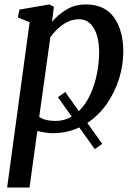

<svg xmlns="http://www.w3.org/2000/svg" viewBox="-20 -588 612 862"><path d="M12 254 113 -488 60 -510 67.5 -545 201.5 -568 222 -557.5 213.5 -489.5Q237 -519 275.8 -543.5Q314.5 -568 365.5 -568Q450.5 -568 492 -509.5Q533.5 -451 533.5 -356Q533.5 -296 514.8 -235.2Q496 -174.5 459.8 -122.2Q423.5 -70 372 -36L439 58L405.5 81.5L336 -16Q309.5 -3.5 279.8 3.2Q250 10 217 10Q200.5 10 182.2 7Q164 4 147.5 0.5L112.5 254ZM156 -63Q171 -53 189.8 -49Q208.5 -45 229.5 -45Q268.5 -45 302 -64.5L240 -151.5L273 -175L334 -89Q365 -119 385 -162.8Q405 -206.5 415 -256.2Q425 -306 425 -353Q425 -421.5 401.2 -461.5Q377.5 -501.5 334.5 -501.5Q306 -501.5 281.5 -488.8Q257 -476 237.8 -457.5Q218.5 -439 206 -421Z"/></svg>

Font: Merriweather
Style: Italic
Weight: 400
Italic angle: -7.8°
Designer: Eben Sorkin
Foundry: Eben Sorkin
Version: Version 2.100